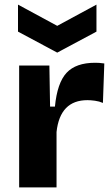

<svg xmlns="http://www.w3.org/2000/svg" viewBox="-20 -812 487 832"><path d="M63 0V-528H194L197 -350H218Q228 -453 268.5 -496.5Q309 -540 392 -540Q400 -540 409.5 -539.5Q419 -539 432 -537L426 -366Q410 -373 391.5 -375.5Q373 -378 359 -378Q240 -378 225 -240V0ZM58 -792 228 -700 398 -792V-675L228 -584L58 -675Z"/></svg>

Font: Bricolage Grotesque 10pt ExtraBold
Style: Regular
Weight: 800
Designer: Mathieu Triay
Foundry: Atelier Triay
Version: Version 1.000; ttfautohint (v1.8.4.7-5d5b);gftools[0.9.32]